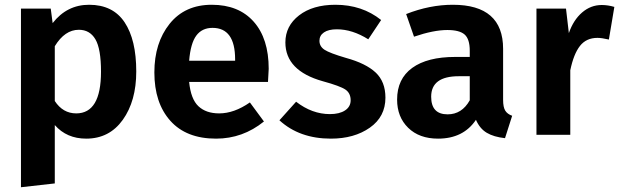

<svg xmlns="http://www.w3.org/2000/svg" viewBox="-20 -566 2600 806"><path d="M354 -546Q454 -546 503 -472.5Q552 -399 552 -266Q552 -142 495.5 -63Q439 16 342 16Q260 16 210 -41V204L68 220V-530H193L201 -469Q261 -546 354 -546ZM300 -90Q404 -90 404 -265Q404 -361 380.5 -401Q357 -441 311 -441Q252 -441 210 -372V-142Q244 -90 300 -90Z M1108 -277Q1108 -267 1105 -222H774Q781 -150 813 -120Q845 -90 900 -90Q963 -90 1029 -136L1088 -56Q999 16 887 16Q762 16 695 -59Q628 -134 628 -262Q628 -386 692 -466Q756 -546 869 -546Q982 -546 1045 -475Q1108 -404 1108 -277ZM967 -311V-317Q967 -449 872 -449Q828 -449 804 -416.5Q780 -384 774 -311Z M1388 -546Q1500 -546 1580 -482L1526 -401Q1459 -443 1394 -443Q1359 -443 1340 -430Q1321 -417 1321 -395Q1321 -371 1342.5 -357Q1364 -343 1432 -323Q1516 -300 1557 -261.5Q1598 -223 1598 -156Q1598 -76 1532.5 -30Q1467 16 1369 16Q1237 16 1153 -61L1223 -139Q1290 -87 1365 -87Q1405 -87 1428.5 -102.5Q1452 -118 1452 -145Q1452 -175 1430 -190Q1408 -205 1335 -225Q1178 -269 1178 -388Q1178 -457 1235.5 -501.5Q1293 -546 1388 -546Z M2092 -147Q2092 -116 2101 -101.5Q2110 -87 2130 -80L2100 14Q2053 9 2023.5 -8.5Q1994 -26 1978 -63Q1925 16 1819 16Q1740 16 1693.5 -29.5Q1647 -75 1647 -148Q1647 -235 1710.5 -281Q1774 -327 1891 -327H1952V-353Q1952 -402 1930.5 -421Q1909 -440 1858 -440Q1800 -440 1718 -412L1685 -507Q1784 -546 1881 -546Q2092 -546 2092 -361ZM1859 -86Q1919 -86 1952 -145V-246H1906Q1790 -246 1790 -160Q1790 -86 1859 -86Z M2506 -545Q2532 -545 2559 -537L2536 -400Q2506 -407 2488 -407Q2441 -407 2414.5 -373Q2388 -339 2374 -271V0H2232V-530H2356L2368 -427Q2387 -482 2423.5 -513.5Q2460 -545 2506 -545Z"/></svg>

Font: Fira Sans SemiBold
Style: Regular
Weight: 600
Designer: bBox Type GmbH & Carrois Corporate GbR & Edenspiekermann AG
Foundry: bBox Type GmbH & Carrois Corporate GbR & Edenspiekermann AG
Version: Version 4.301;PS 004.301;hotconv 1.0.88;makeotf.lib2.5.64775